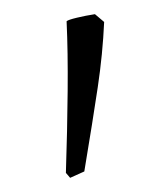

<svg xmlns="http://www.w3.org/2000/svg" viewBox="-20 -670 208 271"><path d="M79 -419 73 -426Q75 -486 75.5 -541.5Q76 -597 74 -640Q76 -642 88.5 -645Q101 -648 114 -650L127 -639Q125 -594 118 -547Q111 -500 99 -428Z"/></svg>

Font: Labrada Light
Style: Regular
Weight: 300
Designer: Mercedes Jáuregui
Foundry: Omnibus-Type Team
Version: Version 1.000; ttfautohint (v1.8.4.7-5d5b)